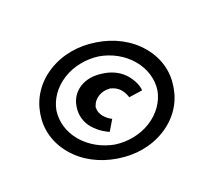

<svg xmlns="http://www.w3.org/2000/svg" viewBox="-174 -1051 1322 1276"><g transform="rotate(30 486.5 -412.5)"><path d="M599 -519C626 -519 651 -510 662 -505L663 -506L713 -587L712 -588C710 -590 672 -621 592 -621C536 -621 480 -597 436 -558L427 -550C386 -514 355 -466 348 -413C341 -361 357 -315 387 -280L393 -273C427 -234 477 -209 534 -209C602 -209 654 -235 665 -241C655 -270 647 -291 636 -324C624 -319 602 -310 570 -310C544 -310 520 -319 503 -336H499L500 -340C486 -359 479 -385 483 -415C487 -443 500 -469 521 -489V-493H525C545 -509 572 -519 599 -519ZM228 -412C240 -499 286 -580 351 -639C417 -695 502 -729 588 -729C675 -729 751 -695 802 -638C850 -580 873 -499 861 -412C849 -326 804 -246 739 -187C673 -131 586 -96 499 -96C413 -96 338 -130 287 -187C239 -245 216 -326 228 -412ZM120 -412C104 -297 138 -193 202 -118L208 -111C272 -36 368 12 484 12C600 12 709 -36 796 -111L805 -119C891 -194 953 -297 969 -412C985 -528 952 -630 887 -706L880 -714C815 -790 720 -837 604 -837C489 -837 379 -789 293 -714L285 -707C198 -631 136 -528 120 -412Z"/></g></svg>

Font: Hussar Woodtype
Style: SeBdObl
Weight: 900
Foundry: Cannot Into Space Fonts
Version: Version 1.07